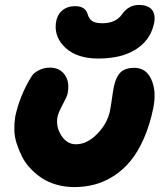

<svg xmlns="http://www.w3.org/2000/svg" viewBox="-20 -758 669 784"><path d="M381.8 -519Q295.4 -519 248.5 -561.8Q201.7 -604.5 208 -662.1Q212.4 -696.8 233.6 -714.8Q254.9 -732.9 286.1 -732.9Q328.6 -732.9 337.9 -700.2Q342.8 -682.1 355.7 -672.6Q368.7 -663.1 397.9 -663.1Q452.6 -663.1 478 -699.2Q504.9 -737.8 546.9 -737.8Q587.4 -737.8 602.5 -715.3Q617.7 -692.9 606.9 -653.8Q591.3 -591.8 533.2 -555.4Q475.1 -519 381.8 -519ZM283.2 5.9Q245.6 5.9 211.7 -3.7Q177.7 -13.2 152.1 -30Q126.5 -46.9 105 -69.3Q83.5 -91.8 70.3 -117.9Q57.1 -144 48.1 -171.9Q39.1 -199.7 38.6 -227.3Q38.1 -254.9 42 -280.8Q59.6 -365.2 106.9 -442.9Q116.2 -460 137.9 -470.9Q159.7 -481.9 184.1 -481.9Q223.6 -481.9 244.6 -452.4Q265.6 -422.9 255.9 -375Q253.4 -363.3 235.8 -330.8Q218.3 -298.3 214.8 -280.8Q207.5 -240.2 230.5 -204.6Q253.4 -168.9 290 -168.9Q335.9 -168.9 377.4 -211.7Q418.9 -254.4 429.2 -306.2Q433.1 -326.2 437.3 -356.4Q441.4 -386.7 444.8 -402.8Q452.6 -442.4 471.4 -461.7Q490.2 -481 528.8 -481Q576.7 -481 598.1 -433.3Q619.6 -385.7 606 -316.9Q591.8 -247.6 567.4 -192.4Q543 -137.2 512.5 -100.3Q481.9 -63.5 444.1 -39.3Q406.2 -15.1 366.5 -4.6Q326.7 5.9 283.2 5.9Z"/></svg>

Font: Shantell Sans Irregular Bouncy
Style: Italic
Weight: 800
Italic angle: -11.31°
Designer: Stephen Nixon, Anya Danilova, Shantell Martin
Foundry: Arrow Type
Version: Version 1.006;[9816181b4]